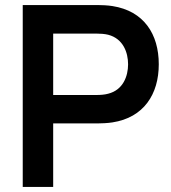

<svg xmlns="http://www.w3.org/2000/svg" viewBox="-20 -740 678 760"><path d="M70 0H190.5V-251.5H367.5C380.5 -251.5 406.5 -252.5 425 -255.5C549 -274.5 608.5 -367 608.5 -485.5C608.5 -604.5 550 -696.5 425 -716C406.5 -719 381.5 -720 367.5 -720H70ZM190.5 -364V-607H362.5C376 -607 394 -606 408 -602.5C468 -587 487 -531.5 487 -485.5C487 -439.5 468 -384 408 -369C394 -365 376 -364 362.5 -364Z"/></svg>

Font: Manrope
Style: Bold
Weight: 700
Designer: Mikhail Sharanda
Foundry: Mikhail Sharanda
Version: Version 4.505;FEAKit 1.0